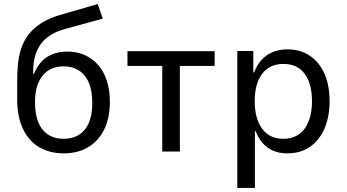

<svg xmlns="http://www.w3.org/2000/svg" viewBox="-20 -749 1714 949"><path d="M295 9Q225 9 173 -22Q121 -53 93 -113Q65 -173 65 -257V-348Q65 -389 68.5 -429Q72 -469 84 -507Q96 -545 120.5 -577.5Q145 -610 187 -636.5Q229 -663 294 -680L463 -729L488 -657L299 -605Q219 -583 181.5 -531Q144 -479 144 -397V-384H148Q162 -419 184.5 -443.5Q207 -468 239 -481Q271 -494 312 -494Q360 -494 398.5 -477Q437 -460 465 -428Q493 -396 508 -350Q523 -304 523 -245Q523 -166 495 -109Q467 -52 416 -21.5Q365 9 295 9ZM294 -63Q362 -63 399 -108Q436 -153 436 -241Q436 -329 398.5 -375Q361 -421 294 -421Q228 -421 190.5 -375Q153 -329 153 -245Q153 -155 190 -109Q227 -63 294 -63Z M782 0V-423H610V-496H1041V-423H869V0Z M1153 180V-497H1232V-391H1236Q1258 -448 1300 -476.5Q1342 -505 1401 -505Q1465 -505 1512 -473Q1559 -441 1584 -384Q1609 -327 1609 -248Q1609 -172 1584 -114Q1559 -56 1512.5 -23.5Q1466 9 1401 9Q1343 9 1303.5 -19Q1264 -47 1244 -100H1240V180ZM1380 -63Q1449 -63 1485.5 -113Q1522 -163 1522 -249Q1522 -335 1486 -384Q1450 -433 1381 -433Q1312 -433 1275.5 -384Q1239 -335 1239 -249Q1239 -163 1275.5 -113Q1312 -63 1380 -63Z"/></svg>

Font: Nunito Sans 7pt SemiCondensed
Style: Regular
Weight: 400
Width: 4
Designer: Vernon Adams
Foundry: Vernon Adams
Version: Version 3.101;gftools[0.9.27]